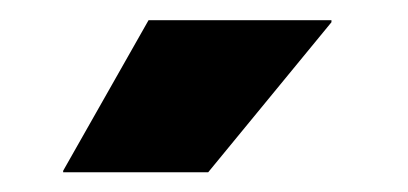

<svg xmlns="http://www.w3.org/2000/svg" viewBox="-20 -708 404 190"><path d="M127 -688H308V-686L186 -537.5H42.5V-539Z"/></svg>

Font: Anek Telugu ExtraBold
Style: Regular
Weight: 800
Designer: Omkar Bhoir (Telugu), Yesha Goshar (Latin)
Foundry: Ek Type
Version: Version 1.003